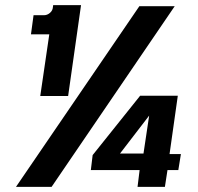

<svg xmlns="http://www.w3.org/2000/svg" viewBox="-20 -724 767 744"><path d="M186 -704H294L244 -352H136L171 -591H100L110 -665H150Q163 -665 173.5 -674Q184 -683 185 -696ZM42 0 520 -700H657L180 0ZM513 0 521 -65H332L339 -123L523 -353H669L637 -127H681L671 -65H629L619 0ZM445 -129H536L558 -276Z"/></svg>

Font: Host Grotesk Black
Style: Italic
Weight: 900
Italic angle: -8°
Designer: Doğukan Karapınar based on Poppins by Indian Type Foundry, Jonny Pinhorn
Foundry: Element Type
Version: Version 1.000; ttfautohint (v1.8.4.7-5d5b);gftools[0.9.33]